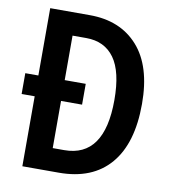

<svg xmlns="http://www.w3.org/2000/svg" viewBox="-81 -784 765 854"><g transform="rotate(10 302.0 -357.0)"><path d="M256 -714Q394 -714 473.5 -625Q553 -536 553 -365Q553 -187 473 -93.5Q393 0 242 0H77V-316H18V-410H77V-714ZM258 -611H196V-410H291V-316H196V-103H248Q429 -103 429 -361Q429 -489 385 -550Q341 -611 258 -611Z"/></g></svg>

Font: Noto Sans Gurmukhi Condensed SemiBold
Style: Regular
Weight: 600
Width: 3
Designer: Jelle Bosma - Monotype Design Team
Foundry: Monotype Imaging Inc.
Version: Version 2.004; ttfautohint (v1.8.4.7-5d5b)